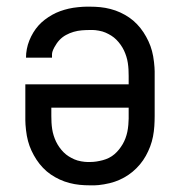

<svg xmlns="http://www.w3.org/2000/svg" viewBox="-20 -548 540 576"><path d="M250 8Q234 8 219 6.5Q204 5 188.5 1Q173 -3 159 -9.5Q145 -16 132.5 -24.5Q120 -33 109 -44.5Q98 -56 89.5 -69Q81 -82 74.5 -96Q68 -110 64 -125Q60 -140 58 -158Q56 -176 56 -187V-295H366V-320Q366 -330 365.5 -339.5Q365 -349 363.5 -359Q362 -369 359 -378.5Q356 -388 352 -396.5Q348 -405 342 -413.5Q336 -422 329 -429Q322 -436 314 -441Q306 -446 297 -450Q288 -454 276.5 -456Q265 -458 259 -458H250Q238 -458 225.5 -457Q213 -456 201 -452.5Q189 -449 178 -443Q167 -437 158.5 -428Q150 -419 143 -406Q136 -393 136 -385V-375H58Q58 -388 60.5 -401Q63 -414 68 -426.5Q73 -439 80 -450.5Q87 -462 95.5 -471.5Q104 -481 114.5 -489Q125 -497 136.5 -503.5Q148 -510 160.5 -514.5Q173 -519 186 -522Q199 -525 214.5 -526.5Q230 -528 239 -528H250Q266 -528 281 -526.5Q296 -525 311.5 -521Q327 -517 341 -510.5Q355 -504 367.5 -495.5Q380 -487 391 -475.5Q402 -464 410.5 -451Q419 -438 425.5 -424Q432 -410 436 -395Q440 -380 442 -362Q444 -344 444 -334V-200Q444 -185 443 -169.5Q442 -154 439 -138.5Q436 -123 430.5 -108.5Q425 -94 417.5 -80.5Q410 -67 400 -55Q390 -43 378 -33Q366 -23 352.5 -15.5Q339 -8 324.5 -3Q310 2 292 5Q274 8 264 8ZM242 -62H250Q260 -62 269.5 -63.5Q279 -65 288.5 -67.5Q298 -70 307 -74.5Q316 -79 323.5 -85.5Q331 -92 337 -99.5Q343 -107 348 -115.5Q353 -124 356.5 -133.5Q360 -143 362 -152.5Q364 -162 365 -173.5Q366 -185 366 -192V-225H134V-200Q134 -190 134.5 -180.5Q135 -171 136.5 -161Q138 -151 141 -141.5Q144 -132 148 -123.5Q152 -115 158 -106.5Q164 -98 171 -91Q178 -84 186 -79Q194 -74 203 -70Q212 -66 223.5 -64Q235 -62 242 -62Z"/></svg>

Font: Iosevka MaddieWtf
Style: Regular
Weight: 400
Monospace: yes
Designer: Belleve Invis
Foundry: Belleve Invis
Version: Version 31.3.0; ttfautohint (v1.8.3)